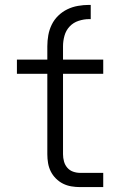

<svg xmlns="http://www.w3.org/2000/svg" viewBox="-20 -763 490 783"><path d="M307 0Q289 0 271 -3Q253 -6 237 -14Q221 -22 208 -35Q195 -48 187 -64Q179 -80 176 -98Q173 -116 173 -134V-462H49V-520H173V-574Q173 -597 177 -619.5Q181 -642 191 -662.5Q201 -683 217.5 -699Q234 -715 254.5 -725Q275 -735 298 -739Q321 -743 343 -743H350V-685H343Q322 -685 300.5 -678Q279 -671 264 -655Q249 -639 243 -617.5Q237 -596 237 -574V-520H401V-462H237V-134Q237 -119 241 -104.5Q245 -90 254.5 -79Q264 -68 278 -63Q292 -58 307 -58H401V0Z"/></svg>

Font: Iosevka Etoile Light
Style: Regular
Weight: 300
Designer: Belleve Invis
Foundry: Belleve Invis
Version: Version 25.0.1; ttfautohint (v1.8.4)